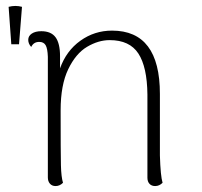

<svg xmlns="http://www.w3.org/2000/svg" viewBox="-20 -617 681 646"><path d="M18 -468H44L54 -594Q43 -597 32 -597Q20 -597 9 -594ZM527 -2Q516 9 502 9Q490 9 483 1.5Q476 -6 476 -19V-299Q475 -392 445.5 -437Q416 -482 349 -482Q311 -482 273 -459.5Q235 -437 209.5 -384Q184 -331 184 -246Q184 -101 185 -61Q186 -21 192 -2Q181 9 167 9Q155 9 148 1Q141 -7 141 -20V-426Q140 -454 133.5 -465Q127 -476 112 -476Q93 -476 85 -459Q75 -470 75 -483Q75 -496 87 -504Q99 -512 119 -512Q152 -512 167 -491.5Q182 -471 182 -428V-387Q203 -446 250.5 -480Q298 -514 357 -514Q518 -514 518 -301V-94Q520 -25 527 -2Z"/></svg>

Font: Arima Madurai ExtraLight
Style: Regular
Weight: 275
Designer: Joana Correia and Natanael Gama
Foundry: NDISCOVER
Version: Version 1.019